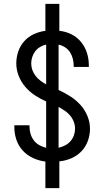

<svg xmlns="http://www.w3.org/2000/svg" viewBox="-20 -863 540 990"><path d="M214 107V-30Q181 -34 150.5 -48Q120 -62 97.5 -86.5Q75 -111 64.5 -142.5Q54 -174 54 -207V-217H132V-211Q132 -192 137.5 -173Q143 -154 154.5 -139Q166 -124 183 -114.5Q200 -105 218 -101V-340Q188 -353 160 -371.5Q132 -390 110.5 -415Q89 -440 76.5 -471.5Q64 -503 64 -536Q64 -567 74 -597Q84 -627 105 -650.5Q126 -674 154.5 -687Q183 -700 214 -704V-843H286V-704Q318 -701 347.5 -686.5Q377 -672 397.5 -647Q418 -622 428 -591Q438 -560 438 -528V-518H360V-524Q360 -542 355.5 -560Q351 -578 341 -593.5Q331 -609 315.5 -619Q300 -629 282 -633V-399Q313 -385 342 -366.5Q371 -348 394 -323Q417 -298 430.5 -265.5Q444 -233 444 -199Q444 -167 433 -136.5Q422 -106 400 -83Q378 -60 348 -47Q318 -34 286 -31V107ZM218 -428V-633Q202 -630 187 -621Q172 -612 162 -599Q152 -586 146.5 -569.5Q141 -553 141 -536Q141 -518 147 -501.5Q153 -485 164 -471Q175 -457 189 -446.5Q203 -436 218 -428ZM282 -101Q299 -105 315 -113Q331 -121 343 -134.5Q355 -148 361 -165Q367 -182 367 -200Q367 -218 360 -236Q353 -254 341 -268Q329 -282 313.5 -292.5Q298 -303 282 -312Z"/></svg>

Font: HulyMono
Style: Regular
Weight: 400
Monospace: yes
Designer: Belleve Invis
Foundry: Belleve Invis
Version: Version 33.2.5; ttfautohint (v1.8.4)